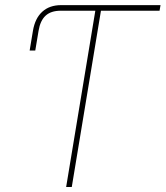

<svg xmlns="http://www.w3.org/2000/svg" viewBox="-20 -748 662 768"><path d="M98.6 -545.9 111.8 -625Q120.1 -674.8 149.2 -701.2Q178.2 -727.5 224.6 -727.5H278.3L274.4 -705.1H222.7Q184.1 -705.1 162.6 -685.5Q141.1 -666 134.3 -625L121.1 -545.9ZM274.4 -705.1 278.3 -727.5H622.1L618.2 -705.1H383.8L267.1 0H244.6L361.3 -705.1Z"/></svg>

Font: Inter 17pt Thin
Style: Italic
Weight: 250
Italic angle: -9.3988°
Version: Version 4.001;git-66647c0bb